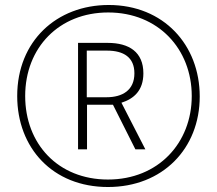

<svg xmlns="http://www.w3.org/2000/svg" viewBox="-20 -742 870 770"><path d="M413 8C632 8 781 -146 781 -355C781 -562 636 -722 416 -722C207 -722 49 -577 49 -357C49 -149 191 8 413 8ZM413 -22C213 -22 81 -165 81 -357C81 -551 217 -692 414 -692C615 -692 749 -545 749 -357C749 -169 615 -22 413 -22ZM293 -143H329V-322H433L523 -143H563L467 -330C517 -346 555 -379 555 -448C555 -533 498 -570 412 -570H293ZM407 -352H328V-539H409C476 -539 519 -512 519 -448C519 -380 471 -352 407 -352Z"/></svg>

Font: Noto Sans Sinhala UI ExtraCondensed ExtraLight
Style: Regular
Weight: 200
Width: 2
Designer: Jelle Bosma - Monotype Design Team
Foundry: Monotype Imaging Inc.
Version: Version 2.006